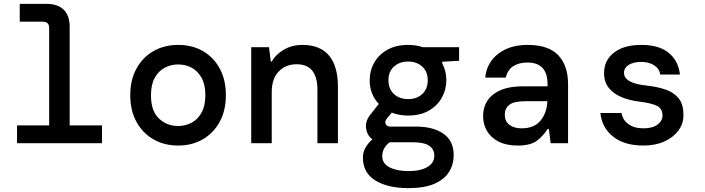

<svg xmlns="http://www.w3.org/2000/svg" viewBox="-20 -740 3640 992"><path d="M68 0V-92H234V-595Q234 -628 202 -628H82V-720H221Q279 -720 309.5 -689.5Q340 -659 340 -601V-92H507V0Z M900 12Q829 12 773 -20Q717 -52 685 -110.5Q653 -169 653 -248Q653 -327 685 -385.5Q717 -444 773 -476Q829 -508 901 -508Q973 -508 1028.5 -476Q1084 -444 1115.5 -385.5Q1147 -327 1147 -248Q1147 -169 1115 -110.5Q1083 -52 1027.5 -20Q972 12 900 12ZM900 -89Q938 -89 970 -106Q1002 -123 1021.5 -158.5Q1041 -194 1041 -248Q1041 -303 1021.5 -338Q1002 -373 970.5 -390Q939 -407 901 -407Q863 -407 831 -390Q799 -373 779.5 -338Q760 -303 760 -248Q760 -166 801.5 -127.5Q843 -89 900 -89Z M1278 0V-496H1370L1379 -422H1384Q1404 -458 1446 -483Q1488 -508 1543 -508Q1634 -508 1680 -453Q1726 -398 1726 -291V0H1620V-278Q1620 -340 1594 -374Q1568 -408 1512 -408Q1457 -408 1420.5 -371Q1384 -334 1384 -264V0Z M2089 -143Q2043 -143 2004 -158L1979 -128Q1967 -113 1972.5 -99.5Q1978 -86 1999 -86H2130Q2217 -86 2270.5 -49.5Q2324 -13 2324 62Q2324 109 2300.5 147.5Q2277 186 2225.5 209Q2174 232 2090 232Q1984 232 1919.5 192.5Q1855 153 1855 74Q1855 46 1868.5 22.5Q1882 -1 1904 -20Q1877 -40 1871.5 -76.5Q1866 -113 1893 -147L1937 -203Q1890 -253 1890 -326Q1890 -375 1913.5 -416.5Q1937 -458 1981.5 -483Q2026 -508 2089 -508Q2130 -508 2165 -496H2352V-426L2265 -421V-412Q2286 -373 2286 -326Q2286 -277 2262.5 -235Q2239 -193 2195 -168Q2151 -143 2089 -143ZM2089 -228Q2133 -228 2161.5 -254Q2190 -280 2190 -326Q2190 -370 2161.5 -396Q2133 -422 2089 -422Q2044 -422 2015.5 -396Q1987 -370 1987 -326Q1987 -280 2015.5 -254Q2044 -228 2089 -228ZM1955 66Q1955 106 1993.5 125Q2032 144 2090 144Q2152 144 2188 123Q2224 102 2224 64Q2224 32 2198 13.5Q2172 -5 2110 -5H1993Q1955 25 1955 66Z M2655 12Q2596 12 2556 -8.5Q2516 -29 2496 -63.5Q2476 -98 2476 -139Q2476 -212 2529.5 -253Q2583 -294 2681 -294H2809V-305Q2809 -417 2705 -417Q2662 -417 2632.5 -398.5Q2603 -380 2593 -339H2487Q2495 -417 2554.5 -462.5Q2614 -508 2705 -508Q2815 -508 2865 -454Q2915 -400 2915 -305V0H2825L2816 -73H2809Q2787 -38 2754 -13Q2721 12 2655 12ZM2675 -77Q2740 -77 2772.5 -116.5Q2805 -156 2808 -217H2692Q2635 -217 2611.5 -198.5Q2588 -180 2588 -147Q2588 -114 2611.5 -95.5Q2635 -77 2675 -77Z M3304 12Q3206 12 3148 -34Q3090 -80 3082 -156H3191Q3197 -121 3226.5 -99Q3256 -77 3305 -77Q3352 -77 3377.5 -96.5Q3403 -116 3403 -142Q3403 -180 3372.5 -194Q3342 -208 3283 -215Q3232 -221 3190.5 -238.5Q3149 -256 3125 -286.5Q3101 -317 3101 -363Q3101 -428 3152 -468Q3203 -508 3294 -508Q3385 -508 3435 -467Q3485 -426 3493 -355H3391Q3387 -385 3360 -402.5Q3333 -420 3293 -420Q3252 -420 3228 -404.5Q3204 -389 3204 -364Q3204 -310 3320 -298Q3375 -292 3418 -277.5Q3461 -263 3486 -232.5Q3511 -202 3511 -147Q3512 -102 3485.5 -66Q3459 -30 3412.5 -9Q3366 12 3304 12Z"/></svg>

Font: DM Mono Medium
Style: Regular
Weight: 500
Designer: Colophon Foundry
Foundry: Colophon Foundry
Version: Version 1.000; ttfautohint (v1.8.2.53-6de2)